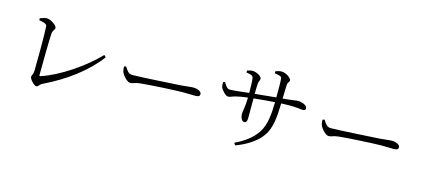

<svg xmlns="http://www.w3.org/2000/svg" viewBox="-61 -1295 4123 1869"><g transform="rotate(15 2000.0 -361.0)"><path d="M187 -658 188 -639C257 -628 267 -614 268 -597C274 -522 272 -212 270 -151C269 -114 253 -101 253 -87C253 -65 301 -10 325 -10C346 -10 348 -34 379 -49C592 -151 783 -292 906 -457L887 -476C751 -332 519 -173 338 -115C330 -113 328 -116 328 -124C328 -216 331 -490 336 -545C339 -577 360 -589 360 -606C360 -630 296 -676 255 -676C237 -676 211 -667 187 -658Z M1121 -423 1101 -417C1102 -397 1103 -380 1110 -361C1124 -327 1171 -278 1199 -278C1228 -278 1239 -293 1296 -299C1371 -308 1652 -323 1715 -323C1776 -323 1811 -321 1846 -321C1880 -321 1890 -332 1890 -350C1890 -377 1845 -394 1807 -394C1781 -394 1753 -388 1686 -383C1640 -381 1290 -358 1201 -358C1159 -358 1143 -389 1121 -423Z M2072 -520C2071 -503 2073 -477 2078 -465C2088 -443 2129 -396 2154 -396C2176 -396 2198 -410 2224 -416C2254 -424 2294 -431 2345 -437C2343 -331 2329 -302 2329 -268C2329 -240 2344 -197 2370 -197C2391 -197 2399 -212 2399 -252V-443C2462 -450 2539 -457 2611 -462C2610 -346 2599 -232 2550 -155C2495 -69 2408 -15 2330 22L2344 45C2466 1 2555 -66 2599 -129C2664 -217 2668 -342 2672 -466L2757 -468C2832 -468 2869 -459 2893 -459C2911 -459 2918 -465 2918 -482C2918 -513 2863 -532 2823 -532C2801 -532 2791 -525 2673 -515L2677 -647C2679 -688 2697 -683 2697 -704C2697 -726 2642 -767 2596 -767C2578 -767 2557 -761 2536 -754V-733C2579 -727 2605 -722 2608 -701C2612 -662 2612 -600 2611 -510L2399 -489C2399 -533 2400 -573 2402 -591C2404 -623 2416 -624 2416 -645C2416 -672 2356 -700 2324 -700C2307 -700 2285 -695 2268 -689V-669C2310 -663 2333 -657 2338 -637C2344 -613 2345 -535 2345 -484C2285 -477 2190 -466 2151 -466C2126 -466 2108 -497 2090 -526Z M3121 -423 3101 -417C3102 -397 3103 -380 3110 -361C3124 -327 3171 -278 3199 -278C3228 -278 3239 -293 3296 -299C3371 -308 3652 -323 3715 -323C3776 -323 3811 -321 3846 -321C3880 -321 3890 -332 3890 -350C3890 -377 3845 -394 3807 -394C3781 -394 3753 -388 3686 -383C3640 -381 3290 -358 3201 -358C3159 -358 3143 -389 3121 -423Z"/></g></svg>

Font: Source Han Serif KR
Style: Regular
Weight: 400
Designer: Ryoko NISHIZUKA 西塚涼子 (kana & ideographs); Frank Grießhammer (Latin, Greek & Cyrillic); Wenlong ZHANG 张文龙 (bopomofo); San
Foundry: Adobe
Version: Version 2.001;hotconv 1.1.0;makeotfexe 2.6.0